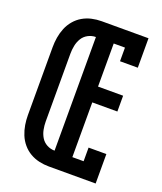

<svg xmlns="http://www.w3.org/2000/svg" viewBox="-136 -824 772 913"><g transform="rotate(20 250.0 -367.5)"><path d="M220 0Q195 0 170.5 -5.5Q146 -11 124.5 -23.5Q103 -36 86.5 -55.5Q70 -75 60.5 -98.5Q51 -122 47 -146.5Q43 -171 43 -196V-539Q43 -564 47 -588.5Q51 -613 60.5 -636.5Q70 -660 86.5 -679.5Q103 -699 124.5 -711.5Q146 -724 170.5 -729.5Q195 -735 220 -735H457V-586H367V-655H310V-437H437V-357H310V-80H367V-149H457V0ZM220 -80V-655Q199 -655 180.5 -645Q162 -635 151.5 -617.5Q141 -600 137 -579.5Q133 -559 133 -539V-196Q133 -176 137 -155.5Q141 -135 151.5 -117.5Q162 -100 180.5 -90Q199 -80 220 -80Z"/></g></svg>

Font: Iosevka Curly Slab Medium
Style: Regular
Weight: 500
Monospace: yes
Designer: Belleve Invis
Foundry: Belleve Invis
Version: Version 22.1.2; ttfautohint (v1.8.4)